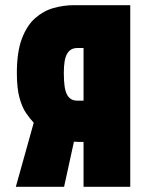

<svg xmlns="http://www.w3.org/2000/svg" viewBox="-20 -720 553 740"><path d="M264 -700Q225 -700 186 -689Q147 -678 115 -649.5Q83 -621 64 -570Q45 -519 45 -439Q45 -380 55 -343.5Q65 -307 80 -285Q95 -263 110 -247L41 0H227L265 -174Q269 -174 274 -173.5Q279 -173 283.5 -173Q288 -173 290 -173H302V0H482V-700ZM279 -332Q265 -332 255 -337.5Q245 -343 238.5 -355Q232 -367 229 -387.5Q226 -408 226 -439Q226 -465 229 -483Q232 -501 238.5 -512.5Q245 -524 255 -529.5Q265 -535 279 -535H302V-332Z"/></svg>

Font: Advent Pro Black
Style: Regular
Weight: 900
Version: Version 3.000